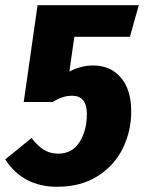

<svg xmlns="http://www.w3.org/2000/svg" viewBox="-39 -698 552 736"><path d="M459 -557H246L227 -424Q272 -447 318 -447Q384 -447 424 -401Q464 -355 464 -270Q464 -196 432 -130Q400 -64 335.5 -23Q271 18 180 18Q49 18 -19 -87L82 -169Q104 -140 128 -124.5Q152 -109 184 -109Q238 -109 266 -153.5Q294 -198 294 -261Q294 -331 237 -331Q219 -331 201.5 -325.5Q184 -320 163 -307H52L105 -678H493Z"/></svg>

Font: Fira Sans Condensed ExtraBold
Style: Italic
Weight: 800
Width: 3
Italic angle: -8°
Designer: bBox Type GmbH & Carrois Corporate GbR & Edenspiekermann AG
Foundry: bBox Type GmbH & Carrois Corporate GbR & Edenspiekermann AG
Version: Version 4.301